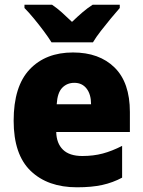

<svg xmlns="http://www.w3.org/2000/svg" viewBox="-20 -837 608 816"><path d="M290 -614Q402 -614 467 -550Q532 -486 532 -361V-276H219Q220 -228 247.5 -201Q275 -174 330 -174Q377 -174 416.5 -184.5Q456 -195 499 -217V-82Q460 -61 415 -51Q370 -41 307 -41Q183 -41 110.5 -110.5Q38 -180 38 -324Q38 -470 106 -542Q174 -614 290 -614ZM296 -485Q265 -485 244.5 -464Q224 -443 221 -394H367Q367 -436 348 -460.5Q329 -485 296 -485ZM199 -657Q186 -678 165.5 -705.5Q145 -733 123 -759.5Q101 -786 84 -803V-817H201Q223 -802 242.5 -784.5Q262 -767 286 -744Q310 -767 331 -785Q352 -803 374 -817H489V-803Q473 -785 451.5 -759Q430 -733 409 -706Q388 -679 375 -657Z"/></svg>

Font: Noto Sans Tamil UI SemiCondensed Black
Style: Regular
Weight: 900
Width: 4
Designer: Jelle Bosma - Monotype Design Team
Foundry: Monotype Imaging Inc.
Version: Version 2.004; ttfautohint (v1.8.4.7-5d5b)